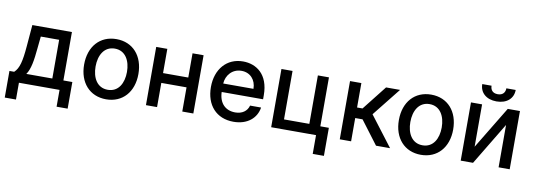

<svg xmlns="http://www.w3.org/2000/svg" viewBox="-65 -1162 4922 1771"><g transform="rotate(10 2395.5 -277.0)"><path d="M18.1 157.3H123.2V0H503.6V157.3H607.2V-92H523.4V-545.5H152.7L135.7 -342C124.3 -204.5 107.6 -132.8 62.5 -92H18.1ZM176.1 -92C212.4 -142.8 225.9 -227.3 236.5 -342L247.9 -454.5H419.7V-92Z M940.3 11C1094.1 11 1194.6 -101.6 1194.6 -270.2C1194.6 -440 1094.1 -552.6 940.3 -552.6C786.6 -552.6 686.1 -440 686.1 -270.2C686.1 -101.6 786.6 11 940.3 11ZM793.3 -270.6C793.3 -375 840.2 -463.8 940.7 -463.8C1040.5 -463.8 1087.4 -375 1087.4 -270.6C1087.4 -165.8 1040.5 -78.1 940.7 -78.1C840.2 -78.1 793.3 -165.8 793.3 -270.6Z M1416.9 -545.5H1312.9V0H1416.9V-226.6H1653.1V0H1756.7V-545.5H1653.1V-318.5H1416.9Z M2133.5 11C2264.6 11 2347.7 -62.5 2362.6 -162.6H2259.6C2245 -108.7 2198.9 -76.7 2134.6 -76.7C2043.7 -76.7 1983 -135.3 1979.8 -240.8H2367.5V-278.4C2367.5 -475.5 2249.6 -552.6 2126.1 -552.6C1974.1 -552.6 1873.9 -436.8 1873.9 -269.2C1873.9 -99.8 1972.7 11 2133.5 11ZM1980.1 -320.3C1984.7 -397.7 2040.5 -464.8 2126.8 -464.8C2209.2 -464.8 2263.1 -403.8 2263.5 -320.3Z M2930.8 -545.5H2827.1V-91.6H2589.8V-545.5H2485.8V0H2905.9V175.8H3010.7V-87H2930.8Z M3128.2 0H3234.4V-218H3303.3L3467.7 0H3599.4L3385.7 -280.2L3596.9 -545.5H3465.6L3285.5 -316.8H3234.4V-545.5H3128.2Z M3888.5 11C4042.3 11 4142.8 -101.6 4142.8 -270.2C4142.8 -440 4042.3 -552.6 3888.5 -552.6C3734.7 -552.6 3634.2 -440 3634.2 -270.2C3634.2 -101.6 3734.7 11 3888.5 11ZM3741.5 -270.6C3741.5 -375 3788.4 -463.8 3888.8 -463.8C3988.6 -463.8 4035.5 -375 4035.5 -270.6C4035.5 -165.8 3988.6 -78.1 3888.8 -78.1C3788.4 -78.1 3741.5 -165.8 3741.5 -270.6Z M4365.1 -148.8V-545.5H4261V0H4376.4L4615.8 -397V0H4719.8V-545.5H4605.5ZM4334.2 -730.1C4334.2 -650.2 4394.9 -595.2 4490.4 -595.2C4586.6 -595.2 4647.4 -650.2 4647.4 -730.1H4560C4560 -694.2 4540.1 -662.6 4490.4 -662.6C4440 -662.6 4421.2 -694.6 4421.2 -730.1Z"/></g></svg>

Font: Magic Ui Pro Medium
Style: Regular
Weight: 500
Designer: Stefan Endress, Andreas Faust
Version: Version 1.000;FEAKit 1.0